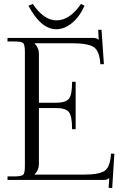

<svg xmlns="http://www.w3.org/2000/svg" viewBox="-20 -911 625 972"><path d="M124 -882 146 -891Q202 -808 266 -808Q333 -808 390 -891L408 -882Q383 -826 344.5 -794.5Q306 -763 265 -763Q187 -763 124 -882ZM18 0V-18H53Q89 -18 97.5 -26.5Q106 -35 106 -71V-648Q106 -684 97.5 -692.5Q89 -701 53 -701H18V-719H452Q470 -719 479 -710H480L477 -760H494L506 -586H488Q484 -654 454 -673Q424 -692 346 -692H155V-691Q177 -669 177 -639V-391H265Q311 -391 328 -410Q345 -429 345 -497H363V-257H345Q345 -325 328 -344.5Q311 -364 265 -364H177V-80Q177 -50 155 -28V-27H404Q481 -27 509.5 -46Q538 -65 542 -133H559L548 41L530 40L533 -9H532Q523 0 505 0Z"/></svg>

Font: Foglihten068fMac
Style: Regular
Weight: 500
Designer: gluk (gluksza@wp.pl)
Foundry: gluk (gluksza@wp.pl)
Version: Version 0.68